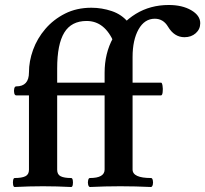

<svg xmlns="http://www.w3.org/2000/svg" viewBox="-20 -746 822 769"><path d="M407 -364H209V-66Q209 -47 223 -40Q237 -33 265 -33Q270 -33 271.5 -24Q273 -15 271.5 -6Q270 3 265 3Q208 0 152 0Q96 0 39 3Q34 3 32.5 -6Q31 -15 32.5 -24Q34 -33 39 -33Q67 -33 81.5 -40Q96 -47 96 -66V-364H45Q39 -364 37 -373Q35 -382 37 -391Q39 -400 45 -400Q96 -400 96 -456Q96 -501 112.5 -546.5Q129 -592 161.5 -630Q194 -668 240.5 -691.5Q287 -715 346 -715Q388 -715 428 -701.5Q468 -688 494 -656L437 -574Q400 -662 327 -662Q266 -662 237.5 -615.5Q209 -569 209 -472V-415H407ZM340 3Q335 2 333 -6.5Q331 -15 333 -24Q335 -33 340 -33Q399 -33 399 -67V-364H347Q342 -364 340.5 -373Q339 -382 340.5 -391Q342 -400 347 -400Q399 -400 399 -415V-455Q399 -532 432.5 -593.5Q466 -655 524 -690.5Q582 -726 656 -726Q710 -726 746 -705Q782 -684 782 -653Q782 -629 764 -613Q746 -597 719 -597Q678 -597 653 -639Q634 -671 600 -671Q559 -671 535 -628.5Q511 -586 511 -517V-415H625Q629 -415 631 -402.5Q633 -390 631.5 -377Q630 -364 625 -364H511V-67Q511 -33 585 -33Q590 -33 592 -24Q594 -15 592 -6.5Q590 2 585 3Q523 0 462 0Q400 0 340 3Z"/></svg>

Font: Junicode SmExp
Style: Bold
Weight: 700
Width: 6
Designer: Peter S. Baker
Version: Version 2.205; ttfautohint (v1.8.4)